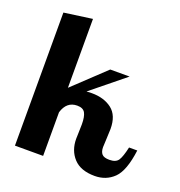

<svg xmlns="http://www.w3.org/2000/svg" viewBox="-128 -808 863 922"><g transform="rotate(20 303.5 -347.0)"><path d="M47 0V-680L191 -700V-348L352 -500H451L281 -362Q290 -363 308 -363Q371 -363 411 -332Q451 -301 451 -232Q451 -219 449 -182.5Q447 -146 447 -138Q447 -115 457.5 -103Q468 -91 496 -91Q529 -91 541.5 -110Q554 -129 565 -179H607Q593 -71 553.5 -32.5Q514 6 456 6Q384 6 348 -33Q312 -72 312 -132Q312 -139 313 -166Q314 -193 314 -206Q314 -245 303.5 -264Q293 -283 263 -283Q209 -283 191 -223V0Z"/></g></svg>

Font: Lobster Two
Style: Bold
Weight: 700
Designer: Pablo Impallari
Foundry: Pablo Impallari. www.impallari.com
Version: Version 1.006